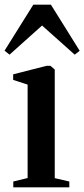

<svg xmlns="http://www.w3.org/2000/svg" viewBox="-36 -804 362 824"><path d="M21 0V-25L82.5 -40V-441L20.5 -461V-485L163.5 -521.5H180.5L199 -505.5V-39.5L261.5 -25V0ZM5 -569.5 -16.5 -586.5 107 -784H182.5L306 -586L284.5 -569.5L144.5 -694.5Z"/></svg>

Font: Merriweather 120pt SemiBold
Style: Regular
Weight: 600
Version: Version 2.100